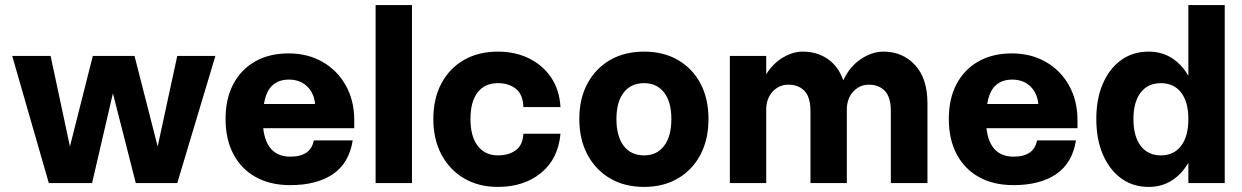

<svg xmlns="http://www.w3.org/2000/svg" viewBox="-20 -720 4883 755"><path d="M28 -500H179L255 -144L345 -500H509L600 -144L677 -500H827L677 0H514L424 -353L342 0H172Z M867 -252Q867 -332 897.5 -389.5Q928 -447 983.5 -478.5Q1039 -510 1115 -510Q1190 -510 1248.5 -476.5Q1307 -443 1340 -383.5Q1373 -324 1373 -248V-216H1015Q1028 -104 1122 -104Q1202 -104 1214 -168H1367Q1353 -79 1289.5 -35.5Q1226 8 1121 8Q1043 8 986 -23.5Q929 -55 898 -113.5Q867 -172 867 -252ZM1116 -407Q1076 -407 1051 -384Q1026 -361 1018 -311H1219Q1215 -354 1187.5 -380.5Q1160 -407 1116 -407Z M1457 -700H1600V0H1457Z M1684 -252Q1684 -332 1715.5 -391.5Q1747 -451 1804 -484Q1861 -517 1938 -517Q2006 -517 2060 -490.5Q2114 -464 2147 -415.5Q2180 -367 2184 -299H2038Q2037 -347 2009.5 -370Q1982 -393 1938 -393Q1886 -393 1858 -356.5Q1830 -320 1830 -252Q1830 -184 1858.5 -146.5Q1887 -109 1938 -109Q1981 -109 2008.5 -129.5Q2036 -150 2038 -194H2184Q2175 -95 2107.5 -40Q2040 15 1938 15Q1862 15 1805 -18.5Q1748 -52 1716 -112Q1684 -172 1684 -252Z M2258 -252Q2258 -332 2290 -391.5Q2322 -451 2379 -484Q2436 -517 2513 -517Q2589 -517 2646 -484Q2703 -451 2734.5 -391.5Q2766 -332 2766 -252Q2766 -172 2734.5 -112Q2703 -52 2646 -18.5Q2589 15 2513 15Q2436 15 2379 -18.5Q2322 -52 2290 -112Q2258 -172 2258 -252ZM2620 -252Q2620 -319 2591.5 -356Q2563 -393 2513 -393Q2461 -393 2432.5 -356Q2404 -319 2404 -252Q2404 -184 2432.5 -146.5Q2461 -109 2513 -109Q2563 -109 2591.5 -146.5Q2620 -184 2620 -252Z M3167 -283Q3167 -338 3143.5 -362.5Q3120 -387 3080 -387Q3043 -387 3018 -359.5Q2993 -332 2993 -289V0H2850V-500H2993V-428Q3020 -471 3059 -494Q3098 -517 3137 -517Q3193 -517 3235 -488Q3277 -459 3296 -404Q3321 -458 3365 -487.5Q3409 -517 3454 -517Q3529 -517 3578 -464.5Q3627 -412 3627 -313V0H3483V-283Q3483 -338 3459.5 -362.5Q3436 -387 3397 -387Q3360 -387 3335 -359.5Q3310 -332 3310 -289V0H3167Z M3711 -252Q3711 -332 3741.5 -389.5Q3772 -447 3827.5 -478.5Q3883 -510 3959 -510Q4034 -510 4092.5 -476.5Q4151 -443 4184 -383.5Q4217 -324 4217 -248V-216H3859Q3872 -104 3966 -104Q4046 -104 4058 -168H4211Q4197 -79 4133.5 -35.5Q4070 8 3965 8Q3887 8 3830 -23.5Q3773 -55 3742 -113.5Q3711 -172 3711 -252ZM3960 -407Q3920 -407 3895 -384Q3870 -361 3862 -311H4063Q4059 -354 4031.5 -380.5Q4004 -407 3960 -407Z M4796 -700V0H4653V-80Q4627 -35 4587.5 -10Q4548 15 4497 15Q4435 15 4389 -18.5Q4343 -52 4317 -112Q4291 -172 4291 -252Q4291 -332 4317 -391.5Q4343 -451 4389 -484Q4435 -517 4497 -517Q4548 -517 4587.5 -492Q4627 -467 4653 -422V-700ZM4437 -252Q4437 -184 4465.5 -146.5Q4494 -109 4545 -109Q4596 -109 4624.5 -146.5Q4653 -184 4653 -252Q4653 -319 4624.5 -356Q4596 -393 4545 -393Q4494 -393 4465.5 -356Q4437 -319 4437 -252Z"/></svg>

Font: Overused Grotesk
Style: Bold
Weight: 700
Version: Version 0.003